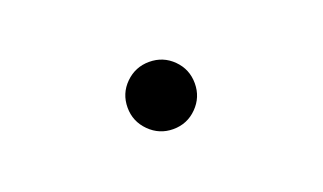

<svg xmlns="http://www.w3.org/2000/svg" viewBox="-33 -648 652 388"><g transform="rotate(-20 293.0 -454.5)"><path d="M293 -382.8Q263.2 -382.8 241.9 -404.1Q220.7 -425.3 220.7 -455.1Q220.7 -485.4 241.9 -506.3Q263.2 -527.3 293 -527.3Q323.2 -527.3 344.2 -506.3Q365.2 -485.4 365.2 -455.1Q365.2 -425.3 344.2 -404.1Q323.2 -382.8 293 -382.8Z"/></g></svg>

Font: Cascadia Code NF
Style: Regular
Weight: 400
Monospace: yes
Designer: Aaron Bell
Foundry: Saja Typeworks
Version: Version 2404.023; ttfautohint (v1.8.4)